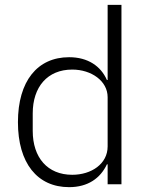

<svg xmlns="http://www.w3.org/2000/svg" viewBox="-20 -760 614 792"><path d="M424 0H481V-740H424V-430H421C396 -487 343 -524 265 -524C134 -524 54 -425 54 -256C54 -87 134 12 265 12C343 12 394 -25 421 -82H424ZM278 -39C176 -39 115 -110 115 -220V-292C115 -402 176 -473 278 -473C357 -473 424 -426 424 -359V-156C424 -84 357 -39 278 -39Z"/></svg>

Font: IBM Plex Thai Looped Light
Style: Regular
Weight: 300
Designer: Mike Abbink, Paul van der Laan, Pieter van Rosmalen, Ben Mitchell, Mark Frömberg
Foundry: Bold Monday
Version: Version 1.0